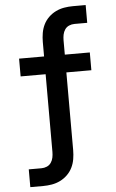

<svg xmlns="http://www.w3.org/2000/svg" viewBox="-62 -777 624 1033"><g transform="rotate(-5 250.0 -260.0)"><path d="M59 215V119H128Q143 119 157 113Q171 107 179.5 94.5Q188 82 191 67Q194 52 194 37V-383H59V-479H194V-557Q194 -581 198 -605Q202 -629 212.5 -650.5Q223 -672 240.5 -689Q258 -706 279.5 -716.5Q301 -727 324.5 -731Q348 -735 372 -735H441V-639H372Q357 -639 343 -633Q329 -627 320.5 -614.5Q312 -602 309 -587Q306 -572 306 -557V-479H441V-383H306V37Q306 61 302 85Q298 109 287.5 130.5Q277 152 259.5 169Q242 186 220.5 196.5Q199 207 175.5 211Q152 215 128 215Z"/></g></svg>

Font: Iosevka Custom
Style: Bold
Weight: 700
Monospace: yes
Designer: Belleve Invis
Foundry: Belleve Invis
Version: Version 30.3.3; ttfautohint (v1.8.3)